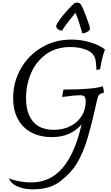

<svg xmlns="http://www.w3.org/2000/svg" viewBox="-20 -1011 835 1445"><path d="M754 -362Q756 -358 759 -340Q762 -322 762 -314Q735 -307 726.5 -298.5Q718 -290 713 -268Q675 -95 640.5 23.5Q606 142 554 226Q513 292 434 353Q355 414 230 414Q181 414 144 403.5Q107 393 86 378.5Q65 364 59 353L47 329Q67 342 118 352Q169 362 215 362Q357 362 450.5 253.5Q544 145 594 -75Q513 21 370 21Q285 21 219 -12.5Q153 -46 116 -112.5Q79 -179 79 -274Q79 -392 135.5 -492.5Q192 -593 292 -653Q392 -713 518 -713Q590 -713 658 -693Q726 -673 770 -639Q746 -573 733 -489Q727 -489 718.5 -487.5Q710 -486 706 -484Q706 -489 704 -515.5Q702 -542 700 -555Q690 -611 635 -634Q580 -657 512 -657Q400 -657 324.5 -601Q249 -545 212.5 -457.5Q176 -370 176 -273Q176 -160 228 -97Q280 -34 385 -34Q456 -34 510.5 -62Q565 -90 595 -138.5Q625 -187 625 -245Q625 -275 616 -284.5Q607 -294 585 -294Q537 -294 449 -281Q449 -293 452 -311Q455 -329 459 -337Q681 -337 754 -362ZM657 -795Q657 -783 637 -771.5Q617 -760 600 -760Q572 -859 548 -915Q486 -841 446 -780Q428 -782 415 -792.5Q402 -803 403 -816Q404 -825 412 -837Q449 -897 523 -971Q536 -984 542 -987.5Q548 -991 559 -991Q580 -991 589 -976Q603 -954 630 -883Q657 -812 657 -795Z"/></svg>

Font: Charmonman
Style: Bold
Weight: 700
Designer: Ekaluck Peanpanawate
Foundry: Cadson Demak Co.,Ltd.
Version: Version 1.000; ttfautohint (v1.6)